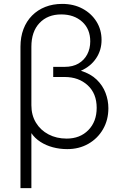

<svg xmlns="http://www.w3.org/2000/svg" viewBox="-20 -755 616 985"><path d="M85 210V-515Q85 -565.5 100.5 -606Q116 -646.5 144.5 -675.2Q173 -704 212.2 -719.5Q251.5 -735 299 -735Q358 -735 403.5 -710.5Q449 -686 475 -644.2Q501 -602.5 501 -550Q501 -497.5 473.2 -456Q445.5 -414.5 395 -392Q445 -376.5 476 -346.5Q507 -316.5 521.5 -278.2Q536 -240 536 -200Q536 -139.5 508.5 -92Q481 -44.5 433.2 -17.2Q385.5 10 325 10Q286.5 10 251 0.5Q215.5 -9 187 -27.5Q158.5 -46 141 -72V210ZM322 -44Q390.5 -44 433.2 -87.5Q476 -131 476 -202Q476 -275 429.8 -317.5Q383.5 -360 312 -360H253V-412H312Q353.5 -412 382.8 -429.2Q412 -446.5 427.5 -476Q443 -505.5 443 -543Q443 -606 401.5 -643.5Q360 -681 294 -681Q224.5 -681 182.8 -637Q141 -593 141 -515V-215Q141 -164 164.5 -125.5Q188 -87 229 -65.5Q270 -44 322 -44Z"/></svg>

Font: Geologica Thin Roman Thin
Style: Regular
Weight: 250
Version: Version 1.010;gftools[0.9.28]